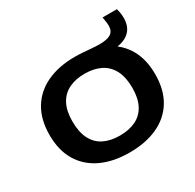

<svg xmlns="http://www.w3.org/2000/svg" viewBox="-157 -883 1076 1061"><g transform="rotate(-30 381.0 -353.0)"><path d="M380.5 7.5Q277.5 7.5 202 -27.8Q126.5 -63 85.2 -131Q44 -199 44 -297Q44 -395.5 85.2 -463.8Q126.5 -532 202.2 -567.2Q278 -602.5 380.5 -602.5Q405.5 -602.5 432 -600.5Q458.5 -598.5 485 -596.2Q511.5 -594 536 -594Q583 -594 606.2 -608.5Q629.5 -623 629.5 -657.5Q629.5 -670.5 627.8 -683.2Q626 -696 622.5 -714H714Q719 -696.5 721 -682.5Q723 -668.5 723 -654Q723 -593.5 684.8 -562.5Q646.5 -531.5 578 -531.5L577.5 -557.5Q644 -522 681 -456.5Q718 -391 718 -297Q718 -198.5 676.8 -130.5Q635.5 -62.5 559.8 -27.5Q484 7.5 380.5 7.5ZM380.5 -100.5Q440 -100.5 482.8 -121.5Q525.5 -142.5 548.2 -185.8Q571 -229 571 -295Q571 -363.5 547.8 -407.8Q524.5 -452 482 -473.2Q439.5 -494.5 380.5 -494.5Q322.5 -494.5 280 -473.8Q237.5 -453 214.2 -410Q191 -367 191 -300Q191 -231 213.8 -186.8Q236.5 -142.5 279 -121.5Q321.5 -100.5 380.5 -100.5Z"/></g></svg>

Font: Encode Sans SC Expanded SemiBold
Style: Regular
Weight: 600
Width: 7
Designer: Multiple Designers
Foundry: Impallari Type
Version: Version 3.002